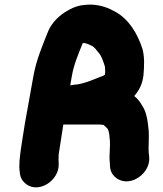

<svg xmlns="http://www.w3.org/2000/svg" viewBox="-20 -755 707 834"><path d="M285 -384 292 -424C301 -477 321 -521 339 -567C341 -568 343 -568 346 -568C348 -568 350 -568 351 -567L364 -563C369 -560 375 -558 381 -555C390 -550 398 -539 404 -531C421 -514 428 -490 436 -465C436 -456 438 -445 436 -434C440 -429 419 -422 415 -421L385 -409C371 -403 353 -397 338 -393L320 -389C314 -388 307 -387 302 -387ZM255 -214H407C413 -214 419 -214 424 -213H428C429 -212 429 -212 430 -212C434 -209 444 -200 447 -196C455 -183 455 -166 457 -148C460 -114 453 -81 457 -48L458 -30C460 -8 471 9 489 21C549 60 635 -4 628 -73L626 -91C624 -115 628 -162 626 -186C622 -228 617 -269 597 -297C591 -308 579 -326 563 -338L565 -340C585 -364 598 -389 603 -426C607 -471 608 -508 599 -542C577 -610 540 -671 481 -704C452 -720 421 -733 377 -735C333 -735 306 -728 274 -709C239 -690 206 -658 190 -621C166 -561 138 -497 125 -424L88 -218C82 -183 77 -146 71 -110C66 -71 61 -37 66 -7C67 15 77 32 94 45C151 87 238 27 235 -43C234 -53 234 -72 235 -85C242 -125 248 -173 255 -214Z"/></svg>

Font: Blanket
Style: BlkObl
Weight: 900
Foundry: Cannot Into Space Fonts
Version: Version 0.9